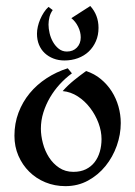

<svg xmlns="http://www.w3.org/2000/svg" viewBox="-20 -618 458 649"><path d="M201.2 11.2Q165 11.2 133.5 -1.7Q102.1 -14.6 78.9 -37.6Q55.7 -60.5 42.2 -91.6Q28.8 -122.6 28.8 -159.2Q28.8 -200.7 42.5 -237.1Q56.2 -273.4 80.3 -302.7Q104.5 -332 137.5 -353.5Q170.4 -375 209 -387.2L223.1 -370.1Q201.2 -354 182.1 -333.3Q163.1 -312.5 148.9 -288.3Q134.8 -264.2 126.5 -237.5Q118.2 -210.9 118.2 -183.1Q118.2 -159.7 125 -133.8Q131.8 -107.9 145.5 -86.4Q159.2 -64.9 179.9 -51Q200.7 -37.1 228 -37.1Q252.4 -37.1 270.3 -45.9Q288.1 -54.7 299.8 -69.8Q311.5 -85 317.4 -105.2Q323.2 -125.5 323.2 -147.9Q323.2 -174.3 313 -201.9Q302.7 -229.5 284.9 -252.9Q267.1 -276.4 243.2 -292Q219.2 -307.6 191.9 -310.1Q209 -329.6 229.5 -346.2Q250 -362.8 271 -377.9Q299.3 -368.7 321 -350.6Q342.8 -332.5 357.7 -309.1Q372.6 -285.6 380.4 -258.1Q388.2 -230.5 388.2 -202.1Q388.2 -163.6 374.8 -125.5Q361.3 -87.4 336.7 -56.9Q312 -26.4 277.6 -7.6Q243.2 11.2 201.2 11.2ZM144 -594.7 158.2 -584Q150.4 -573.2 147.2 -560.3Q144 -547.4 144 -534.7Q144 -521.5 147.7 -505.6Q151.4 -489.7 159.2 -476.1Q167 -462.4 178.7 -453.1Q190.4 -443.8 206.1 -443.8Q227.1 -443.8 240 -457.3Q252.9 -470.7 252.9 -491.7Q252.9 -509.8 244.1 -527.6Q235.4 -545.4 221.2 -556.6L285.2 -597.7Q313 -566.9 313 -523.9Q313 -499 304.2 -478.8Q295.4 -458.5 280 -443.8Q264.6 -429.2 243.4 -421.4Q222.2 -413.6 197.8 -413.6Q177.7 -413.6 160.6 -420.2Q143.6 -426.8 131.1 -438.5Q118.7 -450.2 111.8 -466.8Q105 -483.4 105 -503.9Q105 -515.6 107.9 -528.3Q110.8 -541 116 -553Q121.1 -564.9 128.2 -575.9Q135.3 -586.9 144 -594.7Z"/></svg>

Font: Redressed
Style: Regular
Weight: 400
Designer: Astigmatic (AOETI)
Foundry: Astigmatic (AOETI)
Version: Version 1.001